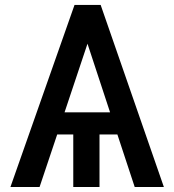

<svg xmlns="http://www.w3.org/2000/svg" viewBox="-20 -747 695 767"><path d="M382.1 -727.3H277.7L21.7 0H138.1L208.5 -209.9H272.7V0H377.5V-209.9H448.9L518.1 0H634.6ZM237.9 -298.3 329.5 -572.4 419.7 -298.3Z"/></svg>

Font: Inter 465
Style: Regular
Weight: 400
Designer: Rasmus Andersson
Foundry: rsms
Version: Version 3.019;Glyphs 3.1.2 (3151)